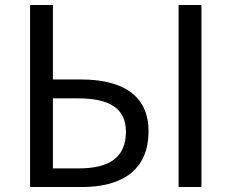

<svg xmlns="http://www.w3.org/2000/svg" viewBox="-20 -753 931 773"><path d="M101 0H309C473 0 578 -69 578 -225C578 -372 469 -433 307 -433H193V-733H101ZM193 -75V-357H294C422 -357 487 -316 487 -223C487 -119 420 -75 297 -75ZM699 0H791V-733H699Z"/></svg>

Font: Noto Sans HK
Style: Regular
Weight: 400
Designer: Ryoko NISHIZUKA 西塚涼子 (kana, bopomofo & ideographs); Paul D. Hunt (Latin, Greek & Cyrillic); Sandoll Communications 산돌커뮤니
Foundry: Adobe
Version: Version 2.004;hotconv 1.0.118;makeotfexe 2.5.65603